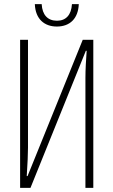

<svg xmlns="http://www.w3.org/2000/svg" viewBox="-20 -906 547 926"><path d="M254 -778C317 -778 357 -816 360 -886H327C324 -834 298 -806 255 -806C210 -806 184 -834 181 -886H148C151 -813 195 -778 254 -778ZM77 0H127L394 -661H398C395 -619 392 -571 392 -530V0H430V-714H379L113 -57H109C113 -122 115 -161 115 -194V-714H77Z"/></svg>

Font: Noto Sans ExtraCondensed ExtraLight
Style: Regular
Weight: 200
Width: 2
Designer: Monotype Design Team
Foundry: Monotype Imaging Inc.
Version: Version 2.013